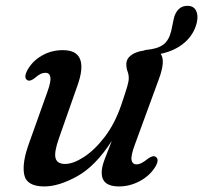

<svg xmlns="http://www.w3.org/2000/svg" viewBox="-20 -644 713 674"><path d="M525.5 -94Q541 -85.5 525.5 -59Q506.5 -27.5 471.2 -8.5Q436 10.5 397.5 10.5Q336.5 10.5 337 -38.5Q337 -57 346.5 -82.5Q356 -108 372.5 -149.5Q315.5 -61 251 -25.2Q186.5 10.5 135.5 10.5Q73.5 10.5 65 -31Q56.5 -72.5 83 -144L146.5 -322Q159.5 -358 156.8 -373.2Q154 -388.5 139.5 -388.5Q131 -388.5 122.5 -384.5Q114 -380.5 102 -370Q85.5 -357 76 -362.5Q62 -371 76 -397.5Q93.5 -429.5 127 -448.8Q160.5 -468 200.5 -468Q249 -468 261.2 -436Q273.5 -404 252 -344L187 -159Q169.5 -109.5 175 -89Q180.5 -68.5 208.5 -68.5Q237 -68.5 274.5 -92.8Q312 -117 347.5 -163.2Q383 -209.5 406 -276.5Q421 -321 426.5 -339.8Q432 -358.5 432 -369.5Q432 -382 427.8 -393.2Q423.5 -404.5 423.5 -418.5Q423.5 -437.5 440 -450Q456.5 -462.5 485 -466.5Q488.5 -468.5 494.5 -469Q533 -472.5 553 -487.2Q573 -502 581 -535L589.5 -576Q594 -598.5 607 -611.5Q620 -624.5 641 -623.5Q660 -622.5 668.2 -606.8Q676.5 -591 671 -565.5Q661.5 -524 628.5 -495Q595.5 -466 544 -455Q562 -430.5 537 -364.5L454 -138Q439 -98 441.8 -82.5Q444.5 -67 460 -67Q475 -67 498 -86Q516 -99.5 525.5 -94Z"/></svg>

Font: Fraunces 9pt S050
Style: Italic
Weight: 400
Italic angle: -16°
Version: Version 1.000; ttfautohint (v1.8.3)